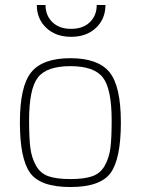

<svg xmlns="http://www.w3.org/2000/svg" viewBox="-20 -743 566 772"><path d="M106 -453Q152 -509 263 -509Q374 -509 420 -453Q466 -397 466 -251Q466 -105 425 -48Q384 9 263 9Q142 9 101 -48Q60 -105 60 -251Q60 -397 106 -453ZM429 -259Q429 -385 394 -431Q359 -477 263 -477Q167 -477 132 -431Q97 -385 97 -259Q97 -188 102 -148.5Q107 -109 124.5 -77.5Q142 -46 174.5 -34.5Q207 -23 263 -23Q319 -23 351.5 -34.5Q384 -46 401.5 -77.5Q419 -109 424 -148.5Q429 -188 429 -259ZM128 -723H163Q163 -681 190.5 -654Q218 -627 266 -627Q314 -627 341.5 -654Q369 -681 369 -723H404Q404 -667 366 -631Q328 -595 266 -595Q204 -595 166 -631Q128 -667 128 -723Z"/></svg>

Font: Titillium Web ExtraLight
Style: Regular
Weight: 275
Version: Version 1.002;PS 57.000;hotconv 1.0.70;makeotf.lib2.5.55311